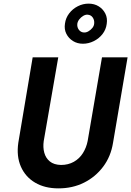

<svg xmlns="http://www.w3.org/2000/svg" viewBox="-20 -1016 723 1058"><path d="M160 -700 81 -230Q70 -155 95 -98Q120 -41 173.5 -9.5Q227 22 302 22Q380 22 443 -9.5Q506 -41 548.5 -97.5Q591 -154 603 -230L683 -700H542L463 -239Q456 -203 437 -172.5Q418 -142 387 -124.5Q356 -107 316 -107Q277 -108 254.5 -126.5Q232 -145 224 -174.5Q216 -204 221 -239L301 -700ZM338 -886Q333 -855 345.5 -830Q358 -805 382 -790Q406 -775 437 -775Q468 -775 497 -789.5Q526 -804 545 -828.5Q564 -853 568 -884Q573 -916 560.5 -941Q548 -966 524 -981Q500 -996 468 -996Q437 -996 408.5 -981.5Q380 -967 361 -942Q342 -917 338 -886ZM406 -885Q408 -898 417 -909.5Q426 -921 438.5 -928.5Q451 -936 463 -935Q481 -934 491 -919.5Q501 -905 499 -886Q498 -873 488.5 -861.5Q479 -850 466.5 -843Q454 -836 442 -837Q425 -838 414.5 -852Q404 -866 406 -885Z"/></svg>

Font: Jost SemiBold
Style: Italic
Weight: 600
Italic angle: -5°
Version: Version 3.710